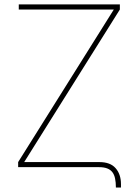

<svg xmlns="http://www.w3.org/2000/svg" viewBox="-20 -747 623 858"><path d="M520.6 90.9H497.9Q497.9 68.2 494.3 51Q490.8 33.7 482.2 22.5Q473.7 11.4 459.2 5.7Q444.6 0 422.6 0H61.1V-22.7L488.6 -704.5H63.9V-727.3H515.6V-704.5L88.1 -22.7H424Q472.7 -22.7 496.4 4.3Q520.6 31.6 520.6 76Z"/></svg>

Font: Linik Sans Thin
Style: Regular
Weight: 100
Designer: Fonts by Rasmus Andersson / Changes by Cristiano Sobral with parts from Marc Monis
Foundry: rsms
Version: Version 3.020; ttfautohint (v1.6)